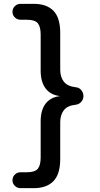

<svg xmlns="http://www.w3.org/2000/svg" viewBox="-20 -829 520 1001"><path d="M87 152Q70 152 57.5 140Q45 128 45 111Q45 93 57.5 81Q70 69 87 69H120Q162 69 177 51Q192 33 192 -8V-196Q192 -256 218.5 -289.5Q245 -323 294 -328Q245 -333 218.5 -367Q192 -401 192 -461V-649Q192 -690 177 -708Q162 -726 120 -726H87Q70 -726 57.5 -738Q45 -750 45 -767Q45 -785 57.5 -797Q70 -809 87 -809H156Q223 -809 258.5 -773Q294 -737 294 -657V-466Q294 -427 313 -403Q332 -379 375 -374Q392 -373 403.5 -359.5Q415 -346 415 -328Q415 -311 403.5 -298Q392 -285 375 -283Q332 -279 313 -254.5Q294 -230 294 -191V0Q294 79 258.5 115.5Q223 152 156 152Z"/></svg>

Font: Zen Maru Gothic
Style: Bold
Weight: 700
Designer: Yoshimichi Ohira
Foundry: Positype
Version: Version 1.001